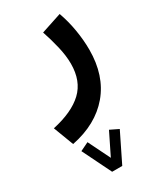

<svg xmlns="http://www.w3.org/2000/svg" viewBox="-215 -372 768 914"><g transform="rotate(-30 169.0 84.5)"><path d="M118.2 472.2 40.5 314 86.9 291.5 146 411.6 205.1 291.5 251.5 314 173.8 472.2ZM23.4 265.1 -18.6 154.3Q92.3 130.4 148.9 76.9Q205.6 23.4 205.6 -71.8Q205.6 -115.2 193.4 -167Q181.2 -218.8 165 -266.1L277.3 -303.2Q295.9 -251.5 305.4 -194.8Q314.9 -138.2 314.9 -85.4Q314.9 56.6 238.5 147Q162.1 237.3 23.4 265.1Z"/></g></svg>

Font: Vazirmatn UI FD SemiBold
Style: Regular
Weight: 600
Designer: Saber Rastikerdar
Foundry: Saber Rastikerdar
Version: Version 33.003